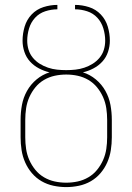

<svg xmlns="http://www.w3.org/2000/svg" viewBox="-20 -755 540 783"><path d="M250 8Q224 8 198 2.5Q172 -3 149.5 -16Q127 -29 110 -49Q93 -69 82.5 -93Q72 -117 68 -143Q64 -169 64 -195V-266Q64 -297 69.5 -327Q75 -357 90 -384Q105 -411 129 -431Q153 -451 182 -460Q160 -465 139 -476Q118 -487 102.5 -504Q87 -521 79.5 -543.5Q72 -566 72 -589Q72 -618 80.5 -646.5Q89 -675 109 -696Q129 -717 157 -726Q185 -735 214 -735V-717Q189 -717 164.5 -709Q140 -701 123 -682.5Q106 -664 98.5 -639Q91 -614 91 -589Q91 -570 96.5 -552Q102 -534 114 -519.5Q126 -505 142 -495Q158 -485 176 -479Q194 -473 212.5 -471Q231 -469 250 -469Q269 -469 287.5 -471Q306 -473 324 -479Q342 -485 358 -495Q374 -505 386 -519.5Q398 -534 403.5 -552Q409 -570 409 -589Q409 -614 401.5 -639Q394 -664 377 -682.5Q360 -701 335.5 -709Q311 -717 286 -717V-735Q315 -735 343 -726Q371 -717 391 -696Q411 -675 419.5 -646.5Q428 -618 428 -589Q428 -566 420.5 -543.5Q413 -521 397.5 -504Q382 -487 361 -476Q340 -465 318 -460Q347 -451 371 -431Q395 -411 410 -384Q425 -357 430.5 -327Q436 -297 436 -266V-195Q436 -169 432 -143Q428 -117 417.5 -93Q407 -69 390 -49Q373 -29 350.5 -16Q328 -3 302 2.5Q276 8 250 8ZM250 -10Q274 -10 297 -15Q320 -20 340.5 -32Q361 -44 376 -62.5Q391 -81 400.5 -102.5Q410 -124 413.5 -147.5Q417 -171 417 -195V-266Q417 -290 413.5 -313.5Q410 -337 400.5 -358.5Q391 -380 376 -398.5Q361 -417 340.5 -429Q320 -441 297 -446Q274 -451 250 -451Q226 -451 203 -446Q180 -441 159.5 -429Q139 -417 124 -398.5Q109 -380 99.5 -358.5Q90 -337 86.5 -313.5Q83 -290 83 -266V-195Q83 -171 86.5 -147.5Q90 -124 99.5 -102.5Q109 -81 124 -62.5Q139 -44 159.5 -32Q180 -20 203 -15Q226 -10 250 -10Z"/></svg>

Font: Iosevka Curly Thin
Style: Regular
Weight: 100
Monospace: yes
Designer: Belleve Invis
Foundry: Belleve Invis
Version: Version 22.1.2; ttfautohint (v1.8.4)